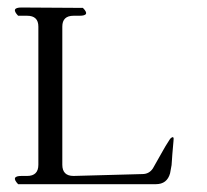

<svg xmlns="http://www.w3.org/2000/svg" viewBox="-20 -504 540 501"><path d="M27.3 -23.4Q6.8 -44.9 36.1 -44.9H50.8Q80.1 -44.9 80.1 -74.2V-434.6Q80.1 -462.9 50.8 -462.9H27.3Q6.8 -484.4 36.1 -484.4L196.3 -483.4Q216.8 -462.9 187.5 -462.9H171.9Q142.6 -462.9 142.6 -434.6V-74.2Q142.6 -44.9 171.9 -44.9L351.6 -49.8Q369.1 -49.8 378.9 -64.5L404.3 -109.4L412.1 -123L423.8 -141.6Q435.5 -153.3 432.6 -134.8L429.7 -101.6L428.7 -86.9L427.7 -73.2L423.8 -51.8Q416 -23.4 386.7 -23.4Z"/></svg>

Font: B2 Hana
Style: Regular
Weight: 500
Version: 2020-08-05; (max)